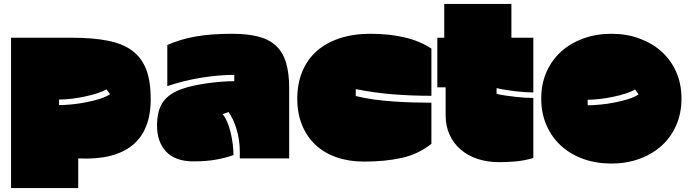

<svg xmlns="http://www.w3.org/2000/svg" viewBox="-20 -757 3485 972"><path d="M343 -566Q450 -566 526 -551Q602 -536 650 -500Q698 -464 720.5 -404.5Q743 -345 743 -256Q743 -96 649.5 -21Q556 54 376 45V195H36V-566ZM519 -305Q501 -294 471.5 -284.5Q442 -275 408.5 -268Q375 -261 341 -257Q307 -253 279 -253V-225Q307 -225 343 -228.5Q379 -232 415 -239Q451 -246 483.5 -256Q516 -266 537 -280Z M775 -120Q775 -198 805.5 -241Q836 -284 902 -307Q927 -316 959 -323Q991 -330 1026 -335Q1061 -340 1097 -343Q1133 -346 1166 -346V-378Q1090 -378 1001.5 -364Q913 -350 827 -321V-529Q891 -558 969.5 -572Q1048 -586 1154 -586Q1232 -586 1287 -572Q1342 -558 1377 -525.5Q1412 -493 1428 -440Q1444 -387 1444 -310V45H1194V11Q1194 -48 1178 -101.5Q1162 -155 1137 -190L1107 -179Q1120 -164 1130 -140.5Q1140 -117 1147 -88.5Q1154 -60 1158 -29.5Q1162 1 1162 28Q1123 42 1074 51Q1025 60 960 60Q867 60 821 10.5Q775 -39 775 -120Z M1485 -258Q1485 -333 1510 -394Q1535 -455 1582.5 -497.5Q1630 -540 1699 -563Q1768 -586 1857 -586Q1951 -586 2029 -567.5Q2107 -549 2164 -511V-272Q2065 -272 1970 -279.5Q1875 -287 1781 -306V-271Q1824 -260 1872 -253.5Q1920 -247 1969.5 -243.5Q2019 -240 2068.5 -238.5Q2118 -237 2164 -237V-29Q2097 24 2013.5 42.5Q1930 61 1823 61Q1747 61 1684.5 39.5Q1622 18 1578 -23Q1534 -64 1509.5 -123Q1485 -182 1485 -258Z M2680 -289Q2661 -289 2637.5 -290.5Q2614 -292 2589.5 -295Q2565 -298 2540 -302Q2515 -306 2494 -311V-282Q2513 -277 2537.5 -273.5Q2562 -270 2587.5 -267Q2613 -264 2637 -262.5Q2661 -261 2680 -261V43Q2631 57 2587 60.5Q2543 64 2508 64Q2448 64 2398 47.5Q2348 31 2312 0Q2276 -31 2256 -75Q2236 -119 2236 -175V-315H2194V-566H2229V-737H2569V-566H2680Z M2720 -258Q2720 -333 2747 -393.5Q2774 -454 2821.5 -496.5Q2869 -539 2934 -562.5Q2999 -586 3075 -586Q3151 -586 3216 -562.5Q3281 -539 3328.5 -496.5Q3376 -454 3403 -393.5Q3430 -333 3430 -258Q3430 -183 3403 -122Q3376 -61 3328.5 -18.5Q3281 24 3216 47.5Q3151 71 3075 71Q2999 71 2934 48Q2869 25 2821.5 -18Q2774 -61 2747 -122Q2720 -183 2720 -258ZM3213 -279 3195 -304Q3177 -293 3147.5 -283.5Q3118 -274 3084.5 -267Q3051 -260 3017 -256Q2983 -252 2955 -252V-224Q2983 -224 3019 -227.5Q3055 -231 3091 -238Q3127 -245 3159.5 -255Q3192 -265 3213 -279Z"/></svg>

Font: ChangwonDangamAsac Bold
Style: Regular
Weight: 700
Designer: Choi Chi-young, Lee Youngbeen, Kim Jungjin, Yoon Jihee, Han Dohee
Foundry: YoonDesign Inc.
Version: Version 1.010;Build 20210623